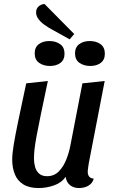

<svg xmlns="http://www.w3.org/2000/svg" viewBox="-20 -932 577 972"><path d="M176 20Q127.3 20 97.7 1.2Q68 -17.5 54.9 -50.2Q41.8 -83 41.8 -123.8Q41.8 -153.3 49.5 -200.1Q57.2 -246.8 72.8 -321.8Q88.3 -396.8 112.7 -510L222.3 -522Q200.7 -420.3 187 -353.8Q173.3 -287.3 165.5 -245.2Q157.7 -203.2 154.8 -176.8Q152 -150.3 152 -128.8Q152 -107 157.7 -86.6Q163.3 -66.2 178 -53.1Q192.7 -40 218.2 -40Q254 -40 277.9 -64.4Q301.8 -88.8 316.2 -125.9Q330.7 -163 337.2 -200.2L397.2 -510L510 -522L429.2 -104.2Q428.2 -95.3 426.2 -83.3Q424.2 -71.3 424.2 -62.2Q424.2 -47.2 431.6 -38Q439 -28.8 454.3 -27.7Q450.5 -11.3 439.1 -0.8Q427.7 9.7 412.8 14.8Q398 20 381 20Q352.8 20 334.7 5.6Q316.5 -8.8 312.2 -37Q291.7 -6.7 253 6.7Q214.3 20 176 20ZM332.7 -732.8 242.7 -782.8Q225 -792.2 206.2 -805.5Q187.3 -818.8 175 -835.1Q162.7 -851.3 162.7 -869.7Q162.7 -887.2 174.4 -898.6Q186.2 -910 205.2 -912L355.8 -759.8ZM233.2 -598Q200.8 -598 178.2 -613.7Q155.7 -629.3 155.7 -662Q155.7 -692.8 176.7 -708.6Q197.7 -724.3 230 -724.3Q261.7 -724.3 284.2 -708.5Q306.7 -692.7 306.7 -660Q306.7 -629.2 285.8 -613.6Q264.8 -598 233.2 -598ZM437.3 -598Q405 -598 382.4 -613.7Q359.8 -629.3 359.8 -662Q359.8 -692.8 381.2 -708.6Q402.7 -724.3 434.2 -724.3Q466.7 -724.3 488.8 -708.5Q510.8 -692.7 510.8 -660Q510.8 -629.2 489.9 -613.6Q469 -598 437.3 -598Z"/></svg>

Font: Sansita Swashed Light
Style: Regular
Weight: 300
Designer: Pablo Cosgaya
Foundry: Omnibus-Type
Version: Version 1.003